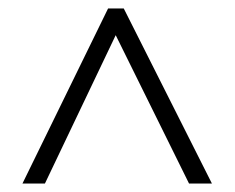

<svg xmlns="http://www.w3.org/2000/svg" viewBox="-20 -831 554 453"><path d="M33 -398 235 -811H272L480 -398H426L253 -748L86 -398Z"/></svg>

Font: Noto Sans Telugu UI SemiCondensed Light
Style: Regular
Weight: 300
Width: 4
Designer: Jelle Bosma - Monotype Design Team
Foundry: Monotype Imaging Inc.
Version: Version 2.005; ttfautohint (v1.8.4.7-5d5b)